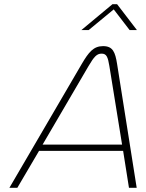

<svg xmlns="http://www.w3.org/2000/svg" viewBox="-20 -900 700 920"><path d="M372 -594 25 0H63L167 -177H570L598 0H635L541 -594C532 -650 521 -679 474 -679C428 -679 405 -650 372 -594ZM184 -207 404 -583C431 -629 444 -643 467 -643C491 -643 497 -626 504 -584L565 -207ZM370 -756H405L525 -855L601 -756H636L541 -880H519Z"/></svg>

Font: LT Wave Text Thin Italic
Style: Regular
Weight: 100
Designer: Daniel Lyons
Version: Version 2.5 (Glyphs App)